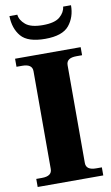

<svg xmlns="http://www.w3.org/2000/svg" viewBox="-101 -981 596 1032"><g transform="rotate(-10 197.0 -465.5)"><path d="M28 -931H71Q74 -901 103 -876.5Q132 -852 197 -852Q262 -852 290 -876Q318 -900 321 -931H364Q364 -866 327.5 -821.5Q291 -777 197 -777Q102 -777 65.5 -820Q29 -863 28 -931ZM18 -44H49Q104 -44 104 -83V-617Q104 -656 49 -656H18V-700H376V-656H345Q290 -656 290 -617V-83Q290 -44 345 -44H376V0H18Z"/></g></svg>

Font: Taviraj Bold
Style: Regular
Weight: 700
Designer: Katatrad Team
Foundry: CadsonDemak
Version: Version 1.030